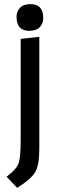

<svg xmlns="http://www.w3.org/2000/svg" viewBox="-20 -708 290 928"><path d="M170 12Q170 91 149.5 125Q129 159 63 200L12 146Q59 111 69.5 82.5Q80 54 80 -31V-520L170 -530ZM121 -559Q60 -559 60 -627Q60 -652 76.5 -670Q93 -688 128 -688Q189 -688 189 -620Q189 -595 172.5 -577Q156 -559 121 -559Z"/></svg>

Font: Magra
Style: Regular
Weight: 400
Designer: Viviana Monsalve
Foundry: Viviana Monsalve
Version: Version 1.001